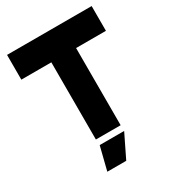

<svg xmlns="http://www.w3.org/2000/svg" viewBox="-211 -821 1037 1142"><g transform="rotate(-30 307.5 -250.0)"><path d="M186 200H316L394 40H226ZM17 -700V-530H223V0H393V-530H598V-700Z"/></g></svg>

Font: Unageo
Style: Black
Weight: 900
Designer: Richard Sepsi
Foundry: Richard Sepsi
Version: Version 2.000